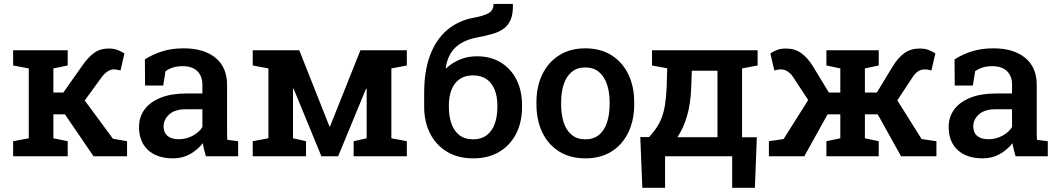

<svg xmlns="http://www.w3.org/2000/svg" viewBox="-20 -779 5270 957"><path d="M45.4 0V-75.2L123.5 -89.8V-438L45.4 -452.6V-528.3H317.4V-452.6L246.1 -438V-317.9H295.9L387.7 -448.2Q417.5 -492.2 448.2 -514.6Q479 -537.1 520.5 -537.1Q545.9 -537.1 563.7 -530.8Q581.5 -524.4 600.1 -512.7L580.6 -427.7Q564 -431.6 559.8 -432.4Q555.7 -433.1 546.9 -433.1Q529.8 -433.1 513.4 -421.1Q497.1 -409.2 484.9 -391.6L402.3 -278.3L543 -87.4L613.3 -75.2V0H446.3L303.7 -209H246.1V-89.8L317.4 -75.2V0Z M843.3 10.3Q762.7 10.3 717.8 -31.2Q672.9 -72.8 672.9 -145.5Q672.9 -195.3 700.2 -232.9Q727.5 -270.5 780.3 -291.7Q833 -313 908.2 -313H988.8V-357.4Q988.8 -399.4 963.6 -424.3Q938.5 -449.2 890.6 -449.2Q863.3 -449.2 842.3 -442.6Q821.3 -436 804.7 -423.8L793.5 -352.5H703.1L702.1 -482.9Q741.2 -508.3 789.1 -523.2Q836.9 -538.1 895.5 -538.1Q996.1 -538.1 1054 -491Q1111.8 -443.8 1111.8 -356V-123Q1111.8 -112.3 1112.1 -102.1Q1112.3 -91.8 1113.3 -82L1167 -75.2V0H1006.3Q1001.5 -17.1 997.3 -33.2Q993.2 -49.3 991.2 -65.4Q964.8 -32.2 927.5 -11Q890.1 10.3 843.3 10.3ZM871.1 -85Q908.2 -85 940.4 -102.3Q972.7 -119.6 988.8 -146V-234.4H906.7Q851.6 -234.4 823.5 -208.7Q795.4 -183.1 795.4 -148.9Q795.4 -118.2 814.9 -101.6Q834.5 -85 871.1 -85Z M1239.7 0V-75.2L1317.9 -89.8V-438L1239.7 -452.6V-528.3H1317.9H1471.7L1622.1 -148.9H1625L1776.4 -528.3H1930.7H2007.8V-452.6L1930.7 -438V-89.8L2007.8 -75.2V0H1742.7V-75.2L1807.6 -89.8V-336.4L1804.7 -337.4L1665.5 0H1582L1443.4 -336.9L1440.4 -336.4V-89.8L1505.4 -75.2V0Z M2338.4 10.3Q2262.7 10.3 2208 -22.7Q2153.3 -55.7 2123.8 -113.5Q2094.2 -171.4 2094.2 -246.6V-314.5Q2094.2 -427.2 2124.5 -505.9Q2154.8 -584.5 2209.5 -630.1Q2264.2 -675.8 2337.4 -689.9Q2390.6 -699.2 2415.3 -713.4Q2439.9 -727.5 2439.9 -759.3H2535.2L2536.6 -756.3Q2537.6 -710.9 2525.9 -682.4Q2514.2 -653.8 2491.2 -636.7Q2468.3 -619.6 2435.3 -610.1Q2402.3 -600.6 2360.8 -592.8Q2314.5 -584.5 2281 -565.4Q2247.6 -546.4 2227.8 -515.4Q2208 -484.4 2201.7 -440.4L2203.6 -438Q2231.4 -464.8 2271 -481.7Q2310.5 -498.5 2356.9 -498.5Q2425.8 -498.5 2476.3 -467.5Q2526.9 -436.5 2554.4 -381.6Q2582 -326.7 2582 -255.4V-245.1Q2582 -169.9 2552.5 -112.3Q2522.9 -54.7 2468.5 -22.2Q2414.1 10.3 2338.4 10.3ZM2338.4 -84.5Q2378.9 -84.5 2405.8 -105Q2432.6 -125.5 2445.8 -161.4Q2459 -197.3 2459 -245.1V-255.4Q2459 -298.3 2445.6 -331.8Q2432.1 -365.2 2405.3 -384.3Q2378.4 -403.3 2337.4 -403.3Q2296.9 -403.3 2270.3 -384.3Q2243.7 -365.2 2230.5 -331.8Q2217.3 -298.3 2217.3 -255.4V-246.6Q2217.3 -199.2 2230.2 -162.6Q2243.2 -126 2270 -105.2Q2296.9 -84.5 2338.4 -84.5Z M2897.9 10.3Q2821.8 10.3 2767.1 -23.9Q2712.4 -58.1 2683.1 -118.9Q2653.8 -179.7 2653.8 -258.8V-269Q2653.8 -347.7 2683.1 -408.2Q2712.4 -468.8 2767.1 -503.4Q2821.8 -538.1 2897 -538.1Q2973.1 -538.1 3027.8 -503.7Q3082.5 -469.2 3111.8 -408.7Q3141.1 -348.1 3141.1 -269V-258.8Q3141.1 -179.7 3111.8 -118.9Q3082.5 -58.1 3028.1 -23.9Q2973.6 10.3 2897.9 10.3ZM2897.9 -84.5Q2939 -84.5 2965.6 -106.7Q2992.2 -128.9 3005.4 -168.2Q3018.6 -207.5 3018.6 -258.8V-269Q3018.6 -319.8 3005.4 -358.9Q2992.2 -397.9 2965.3 -420.4Q2938.5 -442.9 2897 -442.9Q2856.4 -442.9 2829.6 -420.4Q2802.7 -397.9 2789.8 -358.9Q2776.9 -319.8 2776.9 -269V-258.8Q2776.9 -207.5 2789.8 -168.2Q2802.7 -128.9 2829.8 -106.7Q2856.9 -84.5 2897.9 -84.5Z M3181.6 157.2 3171.4 -95.7H3215.3Q3237.8 -120.1 3253.2 -143.6Q3268.6 -167 3278.8 -194.3Q3289.1 -221.7 3294.7 -257.3Q3300.3 -293 3302.7 -341.3L3305.7 -438.5L3230 -452.6V-528.3H3678.7H3756.3V-452.6L3678.7 -438V-94.7H3752.4L3742.7 157.2H3629.4V0H3294.9V157.2ZM3356.4 -95.2H3556.2V-426.3H3428.2L3425.3 -341.3Q3421.9 -258.8 3403.8 -198.5Q3385.7 -138.2 3356.4 -95.2Z M3812.5 0V-75.2L3885.7 -85.9L4008.3 -280.3L3935.5 -391.6Q3922.9 -411.1 3907.2 -422.1Q3891.6 -433.1 3872.6 -433.1Q3863.8 -433.1 3859.9 -432.4Q3856 -431.6 3839.4 -427.7L3819.8 -512.7Q3838.4 -524.9 3855.5 -531Q3872.6 -537.1 3898.4 -537.1Q3941.4 -537.1 3973.4 -514.4Q4005.4 -491.7 4032.2 -448.2L4111.3 -317.9H4168.5V-438L4099.1 -452.6V-528.3H4359.9V-452.6L4291 -438V-317.9H4350.6L4429.7 -448.2Q4456.1 -491.7 4488 -514.4Q4520 -537.1 4563.5 -537.1Q4588.9 -537.1 4606.2 -530.8Q4623.5 -524.4 4642.1 -512.7L4622.6 -427.7Q4606.4 -431.6 4602.3 -432.4Q4598.1 -433.1 4589.4 -433.1Q4569.8 -433.1 4554.2 -422.1Q4538.6 -411.1 4526.9 -391.6L4452.6 -278.8L4573.7 -85.9L4647.5 -75.2V0H4471.2L4355 -209H4291V-89.8L4359.9 -75.2V0H4099.1V-75.2L4168.5 -89.8V-209H4105L3988.8 0Z M4878.9 10.3Q4798.3 10.3 4753.4 -31.2Q4708.5 -72.8 4708.5 -145.5Q4708.5 -195.3 4735.8 -232.9Q4763.2 -270.5 4815.9 -291.7Q4868.7 -313 4943.8 -313H5024.4V-357.4Q5024.4 -399.4 4999.3 -424.3Q4974.1 -449.2 4926.3 -449.2Q4898.9 -449.2 4877.9 -442.6Q4856.9 -436 4840.3 -423.8L4829.1 -352.5H4738.8L4737.8 -482.9Q4776.9 -508.3 4824.7 -523.2Q4872.6 -538.1 4931.2 -538.1Q5031.7 -538.1 5089.6 -491Q5147.5 -443.8 5147.5 -356V-123Q5147.5 -112.3 5147.7 -102.1Q5147.9 -91.8 5148.9 -82L5202.6 -75.2V0H5042Q5037.1 -17.1 5033 -33.2Q5028.8 -49.3 5026.9 -65.4Q5000.5 -32.2 4963.1 -11Q4925.8 10.3 4878.9 10.3ZM4906.7 -85Q4943.8 -85 4976.1 -102.3Q5008.3 -119.6 5024.4 -146V-234.4H4942.4Q4887.2 -234.4 4859.1 -208.7Q4831.1 -183.1 4831.1 -148.9Q4831.1 -118.2 4850.6 -101.6Q4870.1 -85 4906.7 -85Z"/></svg>

Font: Roboto Slab LO Medium
Style: Regular
Weight: 500
Designer: Google
Version: Version 2.000